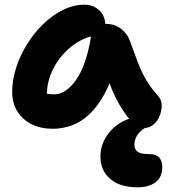

<svg xmlns="http://www.w3.org/2000/svg" viewBox="-20 -540 723 820"><path d="M206 10Q154 10 115 -9.5Q76 -29 54 -64.5Q32 -100 32 -147Q32 -198 49 -251Q66 -304 96 -352Q126 -400 165.5 -438Q205 -476 250 -498Q295 -520 341 -520Q378 -520 404 -496Q430 -472 430 -428Q430 -412 421 -403Q412 -394 398 -391Q334 -381 285 -341.5Q236 -302 208 -247.5Q180 -193 180 -134Q180 -117 182.5 -102.5Q185 -88 193 -66L125 -168Q149 -150 167.5 -143.5Q186 -137 211 -137Q262 -137 306 -200.5Q350 -264 369 -387Q372 -411 390 -424.5Q408 -438 431 -438Q470 -438 497 -417Q524 -396 535 -365Q552 -319 566.5 -279.5Q581 -240 601.5 -203.5Q622 -167 657 -128Q670 -113 670.5 -90.5Q671 -68 662 -45.5Q653 -23 635.5 -8Q618 7 593 7Q575 7 564 0.5Q553 -6 545 -16Q523 -42 506 -67.5Q489 -93 474.5 -121.5Q460 -150 447.5 -185.5Q435 -221 422 -268L475 -272Q456 -192 426 -138Q396 -84 360.5 -51Q325 -18 285.5 -4Q246 10 206 10ZM569 260Q492 260 450.5 224Q409 188 409 129Q409 83 433 44.5Q457 6 497.5 -17.5Q538 -41 588 -41Q601 -41 610.5 -36Q620 -31 620 -19Q620 -13 616.5 -8Q613 -3 601 5Q577 20 565.5 38.5Q554 57 554 79Q554 97 567 107.5Q580 118 615 118Q649 118 661 134Q673 150 673 171Q673 218 643.5 239Q614 260 569 260Z"/></svg>

Font: Shantell Sans
Style: Bold
Weight: 700
Designer: Stephen Nixon, Anya Danilova, Shantell Martin
Foundry: Arrow Type
Version: Version 1.011;[c5ecc13dd]